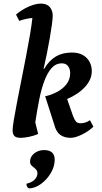

<svg xmlns="http://www.w3.org/2000/svg" viewBox="-20 -754 568 1067"><path d="M95 12Q69 12 59.5 1Q50 -10 50 -30Q50 -47 57 -88.5Q64 -130 75 -187.5Q86 -245 99 -310Q112 -375 124.5 -439.5Q137 -504 146.5 -560Q156 -616 160 -654Q144 -653 125.5 -649Q107 -645 87 -638L69 -673Q102 -701 140 -717.5Q178 -734 207 -734Q241 -734 257 -714.5Q273 -695 273 -667Q273 -651 268.5 -617.5Q264 -584 256.5 -541Q249 -498 240 -453.5Q231 -409 222 -371H225Q254 -419 291 -440.5Q328 -462 380 -462Q431 -462 460.5 -433Q490 -404 490 -358Q490 -312 452.5 -271Q415 -230 353 -204L386 -109Q393 -90 401.5 -79.5Q410 -69 427 -69Q443 -69 455.5 -73.5Q468 -78 480 -86L499 -50Q472 -24 435 -6Q398 12 372 12Q338 12 315 -4.5Q292 -21 282 -60L231 -219Q264 -226 296 -242.5Q328 -259 349 -285.5Q370 -312 370 -348Q370 -370 358.5 -386Q347 -402 324 -402Q290 -402 266.5 -375.5Q243 -349 226 -303Q209 -257 197.5 -198Q186 -139 176 -74L192 -10Q169 1 141 6.5Q113 12 95 12ZM141 293Q134 289 130.5 283.5Q127 278 127 267Q155 261 171.5 245Q188 229 188 209Q188 194 177.5 185Q167 176 157 167.5Q147 159 147 144Q147 117 170 98.5Q193 80 225 80Q284 80 284 134Q284 171 262.5 207.5Q241 244 208 268Q175 292 141 293Z"/></svg>

Font: Petrona
Style: Bold Italic
Weight: 700
Italic angle: -9°
Designer: Ringo R. Seeber
Foundry: Ringo R. Seeber
Version: Version 2.001; ttfautohint (v1.8.3)